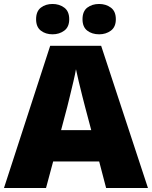

<svg xmlns="http://www.w3.org/2000/svg" viewBox="-20 -948 766 968"><path d="M515 0 480 -134H248L212 0H0L233 -717H490L726 0ZM409 -409Q404 -428 395 -463.5Q386 -499 377 -537Q368 -575 363 -599Q359 -575 350.5 -539Q342 -503 333.5 -468Q325 -433 319 -409L288 -292H440ZM162 -851Q162 -891 186 -909.5Q210 -928 245 -928Q279 -928 304 -909.5Q329 -891 329 -851Q329 -812 304 -793.5Q279 -775 245 -775Q210 -775 186 -793.5Q162 -812 162 -851ZM396 -851Q396 -891 420 -909.5Q444 -928 480 -928Q514 -928 539 -909.5Q564 -891 564 -851Q564 -812 539 -793.5Q514 -775 480 -775Q444 -775 420 -793.5Q396 -812 396 -851Z"/></svg>

Font: Noto Sans Gurmukhi UI Black
Style: Regular
Weight: 900
Designer: Jelle Bosma - Monotype Design Team
Foundry: Monotype Imaging Inc.
Version: Version 2.004; ttfautohint (v1.8.4.7-5d5b)